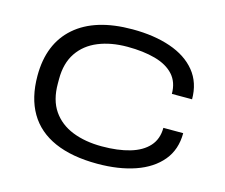

<svg xmlns="http://www.w3.org/2000/svg" viewBox="-100 -834 1152 982"><g transform="rotate(15 475.5 -343.5)"><path d="M489 12Q355 12 263 -28.5Q171 -69 124.5 -148.5Q78 -228 78 -344Q78 -514 184 -606.5Q290 -699 487 -699Q602 -699 689 -669Q776 -639 824.5 -579.5Q873 -520 873 -432H766Q766 -494 731 -532.5Q696 -571 632.5 -588.5Q569 -606 485 -606Q398 -606 331 -578.5Q264 -551 226.5 -495.5Q189 -440 189 -357V-332Q189 -245 227 -189.5Q265 -134 332.5 -107Q400 -80 489 -80Q574 -80 637 -98.5Q700 -117 734.5 -155.5Q769 -194 769 -253H874Q874 -166 825 -107Q776 -48 689.5 -18Q603 12 489 12Z"/></g></svg>

Font: Archivo Expanded
Style: Regular
Weight: 400
Width: 7
Designer: Hector Gatti
Foundry: Omnibus-Type
Version: Version 2.001